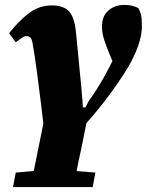

<svg xmlns="http://www.w3.org/2000/svg" viewBox="-20 -540 605 781"><path d="M33 221 44 162 159 152H246L368 162L357 221ZM104 221 170 -104 344 -103 322 8Q314 50 306.5 83.5Q299 117 293 149.5Q287 182 279 221ZM160 0Q154 -61 146 -124.5Q138 -188 130 -249Q122 -310 113 -361Q110 -382 103 -387.5Q96 -393 88 -393Q79 -393 68 -385.5Q57 -378 44 -368L17 -405Q62 -461 102 -489.5Q142 -518 191 -518Q238 -518 260.5 -494Q283 -470 289 -409Q294 -358 299.5 -301.5Q305 -245 310.5 -187.5Q316 -130 319 -75H313L341 -129Q359 -154 375 -179.5Q391 -205 405.5 -231Q420 -257 434 -284.5Q448 -312 460 -342Q466 -355 470.5 -367.5Q475 -380 479 -390L458 -241L423 -326Q412 -353 403.5 -379Q395 -405 395 -430Q394 -473 420 -496.5Q446 -520 487 -520Q505 -520 519.5 -516Q534 -512 543 -507Q550 -495 553.5 -480Q557 -465 557 -440Q558 -419 554 -397.5Q550 -376 541.5 -352Q533 -328 519 -300Q506 -273 482 -236Q458 -199 427.5 -157.5Q397 -116 363 -75.5Q329 -35 295 0L177 13Z"/></svg>

Font: Source Serif 4 Black
Style: Italic
Weight: 900
Italic angle: -12°
Designer: Frank Grießhammer
Foundry: Adobe Systems Incorporated
Version: Version 4.004;hotconv 1.0.116;makeotfexe 2.5.65601